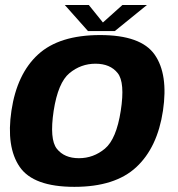

<svg xmlns="http://www.w3.org/2000/svg" viewBox="-20 -739 708 764"><path d="M276 4.5Q438 4.5 522.2 -73.8Q606.5 -152 628.5 -298.5Q650 -443.5 595.5 -521.5Q541 -599.5 378.5 -599.5Q216 -599.5 131.8 -522.5Q47.5 -445.5 25.5 -298.5Q4 -154 58.5 -74.8Q113 4.5 276 4.5ZM294 -109.5Q236 -109.5 206.2 -147Q176.5 -184.5 193.5 -298Q211 -410.5 256.5 -448Q302 -485.5 360 -485.5Q418.5 -485.5 448.2 -448.2Q478 -411 460.5 -298Q443 -185.5 397.5 -147.5Q352 -109.5 294 -109.5ZM330 -615.5H437L564.5 -719H467L389.5 -649.5L333.5 -719H238Z"/></svg>

Font: Anybody Thin
Style: Bold Italic
Weight: 700
Italic angle: -10°
Version: Version 1.113;gftools[0.9.25]